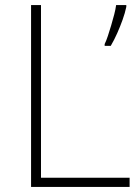

<svg xmlns="http://www.w3.org/2000/svg" viewBox="-20 -734 550 754"><path d="M102 0V-714H141V-36H489V0ZM476 -707Q471 -683 461.5 -656.5Q452 -630 440.5 -604Q429 -578 415 -554H391V-561Q397 -573 403.5 -592.5Q410 -612 416.5 -634Q423 -656 428.5 -677Q434 -698 436 -714H476Z"/></svg>

Font: Noto Sans Hebrew ExtraLight
Style: Regular
Weight: 250
Designer: Monotype Design Team
Foundry: Monotype Imaging Inc.
Version: Version 2.003